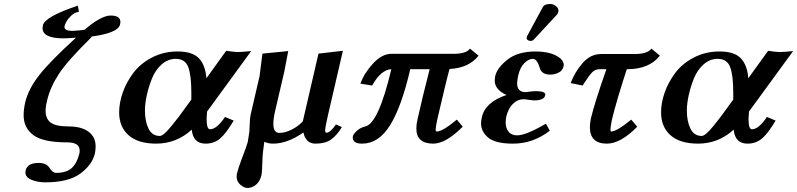

<svg xmlns="http://www.w3.org/2000/svg" viewBox="-20 -700 3953 952"><path d="M371.1 -642.1 355 -637.2Q351.1 -636.2 341.6 -629.6Q332 -623 318.6 -606.4Q305.2 -589.8 299.8 -569.8V-565.9Q299.8 -546.9 338.9 -546.9Q358.9 -546.9 413.1 -554.2L399.9 -553.2Q481.9 -623 528.8 -623Q576.7 -623 577.1 -590.8Q577.1 -587.9 575.2 -578.1Q564 -534.2 420.9 -517.1L436 -518.1Q314.9 -398.9 272 -333.5Q229 -268.1 213.9 -203.1Q206.1 -173.3 206.1 -148.9Q206.1 -111.8 231 -92.5Q255.9 -73.2 318.8 -73.2Q383.8 -73.2 418.9 -47.1Q454.1 -21 454.1 25.9Q454.1 44.9 450.2 62Q437 117.2 378.4 160.6Q319.8 204.1 205.1 204.1Q167 204.1 136.5 191.7Q106 179.2 106 154.8Q106 148.9 106.9 146Q114.7 107.9 171.9 107.9Q210 107.9 225.1 131.8Q240.2 156.7 257.8 157.2Q309.6 157.2 335.7 133.1Q361.8 108.9 373 63Q375 57.1 375 45.9Q375 5.9 313 5.9Q193.8 5.9 145.5 -30Q97.2 -65.9 97.2 -128.9Q97.2 -157.7 105 -192.9Q121.1 -259.8 176 -329.3Q231 -398.9 356.9 -513.2Q320.8 -510.3 295.9 -509.8Q190.9 -509.8 190.9 -561Q190.9 -563 192.9 -575.2Q204.1 -618.2 366.2 -671.9Z M860.8 -444.8Q934.1 -444.8 966.3 -410.9Q998.5 -377 1003.4 -312L1101.6 -448.2Q1138.7 -442.4 1157.7 -441.9Q1177.7 -441.9 1225.6 -446.8L1006.8 -147Q1004.9 -123 1004.4 -111.8Q1004.4 -58.6 1021.5 -59.1Q1054.7 -59.1 1095.7 -120.1L1138.7 -102.1Q1101.6 -39.1 1071.5 -13.4Q1041.5 12.2 999.5 12.2Q937.5 12.2 930.7 -57.1Q855.5 11.7 755.4 12.2Q664.6 12.2 617.7 -29.3Q570.8 -70.8 570.8 -143.1Q570.8 -189.9 588.6 -241Q606.4 -292 641.1 -338.4Q675.8 -384.8 733.4 -414.8Q791 -444.8 860.8 -444.8ZM928.7 -206.1V-241.2Q928.7 -325.2 913.6 -366.7Q898.4 -408.2 851.6 -408.2Q812.5 -408.2 781.5 -380.6Q750.5 -353 733.6 -311Q716.8 -269 707.8 -227.5Q698.7 -186 698.7 -151.9Q698.7 -97.7 716.6 -61.8Q734.4 -25.9 772.5 -25.9Q781.2 -25.9 795.4 -37.8Q809.6 -49.8 831.5 -76.9Q853.5 -104 867.7 -122.6Q881.8 -141.1 909.7 -180.2Z M1206.5 231.9Q1190.4 231.9 1171.9 216.1Q1153.3 200.2 1153.3 175.8Q1153.3 167 1154.3 163.1Q1161.1 134.3 1177.2 91.8Q1204.1 22 1208.5 3.9Q1210.4 -3.9 1216.3 -45.9Q1217.3 -54.7 1218.3 -86.4Q1219.2 -118.2 1224.1 -137.2L1267.1 -323.2L1281.2 -434.1L1409.2 -446.8Q1396 -375 1389.2 -342.8L1344.2 -149.9Q1335.4 -111.8 1335.4 -85Q1335.4 -41 1365.2 -41Q1394 -41 1426.8 -57.6Q1459.5 -74.2 1481.4 -98.1L1559.1 -434.1L1680.2 -448.2L1605.5 -126Q1592.3 -67.9 1592.3 -54.2Q1592.3 -42 1598.1 -42Q1618.2 -42 1645.5 -83L1675.3 -69.8Q1649.4 -27.8 1620.8 -7.8Q1592.3 12.2 1544.2 12.2Q1496.1 12.2 1484.4 -43Q1404.3 12.2 1334.5 12.2Q1309.6 12.2 1290.5 2.9Q1281.7 61 1281.2 96.2Q1279.3 157.2 1276.4 168Q1269.5 198.7 1250 215.3Q1230.5 231.9 1206.5 231.9Z M2227.1 -433.1Q2293 -433.1 2310.1 -459L2353 -423.8Q2304.2 -362.8 2209 -357.9Q2196.8 -316.9 2148.4 -108.9Q2140.6 -71.8 2140.1 -59.1Q2140.1 -47.9 2145 -47.9Q2174.8 -47.9 2245.1 -106.9L2274.4 -71.8Q2190.4 12.2 2128.4 12.2Q2044.4 12.2 2044.4 -63Q2044.4 -85.9 2050.3 -108.9Q2075.2 -220.7 2110.4 -356.9H2014.2Q1971.2 -170.9 1914.3 -79.3Q1857.4 12.2 1775.4 12.2Q1729.5 12.2 1729 -18.1Q1729 -20 1729.5 -22Q1730 -23.9 1730 -25.9Q1733.9 -37.1 1750 -52Q1766.1 -66.9 1792 -73.2Q1856.9 -89.4 1920.4 -356.9Q1868.7 -354 1825.2 -275.9L1767.1 -285.2Q1785.2 -336.9 1829.6 -385Q1874 -433.1 1920.4 -433.1Z M2490.2 -121.1Q2487.3 -106 2487.3 -92.8Q2487.3 -64 2502.2 -46.4Q2517.1 -28.8 2543.9 -28.8Q2587.9 -28.8 2687 -86.9L2706.1 -51.8Q2623 12.2 2523.9 12.2Q2437 12.2 2401.1 -17.3Q2365.2 -46.9 2365.2 -88.9Q2365.2 -100.1 2369.1 -118.2Q2385.3 -193.4 2491.2 -229Q2433.1 -255.9 2433.1 -299.8Q2433.1 -305.7 2435.1 -321.8Q2444.8 -363.8 2496.1 -404.3Q2547.4 -444.8 2636.2 -444.8Q2697.3 -444.8 2736.3 -424.8Q2775.4 -404.8 2775.4 -377Q2775.4 -373 2773.9 -370.1Q2769 -349.1 2749 -339.6Q2729 -330.1 2708 -330.1Q2665 -330.1 2656.2 -363.8Q2643.1 -407.7 2622.1 -408.2Q2602.1 -408.2 2580.6 -387.7Q2559.1 -367.2 2549.3 -325.2Q2544.4 -300.3 2543.9 -288.1Q2543.9 -243.2 2585.9 -243.2Q2588.9 -244.1 2594.2 -244.1Q2622.1 -248 2638.2 -248Q2684.1 -248 2684.1 -230Q2684.1 -228 2683.1 -227.1Q2678.2 -202.1 2627 -202.1L2600.1 -205.1Q2585 -208 2577.1 -208Q2546.4 -208 2523.2 -185.1Q2500 -162.1 2490.2 -121.1ZM2708 -680.2Q2723.1 -680.2 2736.1 -670.2Q2749 -660.2 2749 -647V-643.1Q2747.1 -633.3 2740.2 -626L2627 -503.9Q2621.1 -497.1 2609.4 -497.1Q2603.5 -497.1 2597.4 -501Q2591.3 -504.9 2591.3 -509.8Q2591.3 -515.6 2594.2 -522L2671.4 -665Q2679.2 -680.2 2708 -680.2Z M2960.9 -432.1H3125.5Q3190.4 -432.1 3210 -459L3252 -423.8Q3198.7 -356.9 3090.8 -356.9H3087.9Q3039.1 -208 3014.6 -108.9Q3006.8 -68.8 3006.8 -58.1Q3006.8 -48.3 3010.7 -47.9Q3037.6 -47.9 3109.9 -106.9L3139.6 -71.8Q3057.6 12.2 2988.8 12.2Q2904.8 12.2 2904.8 -69.8Q2904.8 -86.9 2909.7 -111.8Q2927.7 -189 2986.8 -356.9H2953.6Q2931.6 -356.9 2916.3 -341.6Q2900.9 -326.2 2868.7 -275.9L2809.6 -288.1Q2829.6 -342.3 2868.7 -387.2Q2907.7 -432.1 2960.9 -432.1Z M3547.9 -444.8Q3621.1 -444.8 3653.3 -410.9Q3685.5 -377 3690.4 -312L3788.6 -448.2Q3825.7 -442.4 3844.7 -441.9Q3864.7 -441.9 3912.6 -446.8L3693.8 -147Q3691.9 -123 3691.4 -111.8Q3691.4 -58.6 3708.5 -59.1Q3741.7 -59.1 3782.7 -120.1L3825.7 -102.1Q3788.6 -39.1 3758.5 -13.4Q3728.5 12.2 3686.5 12.2Q3624.5 12.2 3617.7 -57.1Q3542.5 11.7 3442.4 12.2Q3351.6 12.2 3304.7 -29.3Q3257.8 -70.8 3257.8 -143.1Q3257.8 -189.9 3275.6 -241Q3293.5 -292 3328.1 -338.4Q3362.8 -384.8 3420.4 -414.8Q3478 -444.8 3547.9 -444.8ZM3615.7 -206.1V-241.2Q3615.7 -325.2 3600.6 -366.7Q3585.4 -408.2 3538.6 -408.2Q3499.5 -408.2 3468.5 -380.6Q3437.5 -353 3420.7 -311Q3403.8 -269 3394.8 -227.5Q3385.7 -186 3385.7 -151.9Q3385.7 -97.7 3403.6 -61.8Q3421.4 -25.9 3459.5 -25.9Q3468.3 -25.9 3482.4 -37.8Q3496.6 -49.8 3518.6 -76.9Q3540.5 -104 3554.7 -122.6Q3568.8 -141.1 3596.7 -180.2Z"/></svg>

Font: Linux Libertine
Style: Semibold Italic
Weight: 600
Italic angle: -11.5°
Designer: Philipp H. Poll
Foundry: Philipp H. Poll
Version: Version 5.1.2 ; ttfautohint (v0.9)